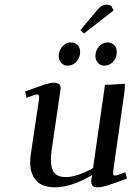

<svg xmlns="http://www.w3.org/2000/svg" viewBox="-20 -800 580 827"><path d="M87.9 -405.8Q151.9 -429.2 174.6 -436.5Q197.3 -443.8 210.9 -443.8Q241.2 -443.8 241.2 -419.9Q241.2 -418.9 238.8 -401.9L202.1 -150.9Q199.2 -129.9 199.2 -111.8Q199.2 -71.8 214.8 -54.4Q230.5 -37.1 264.2 -37.1Q289.6 -37.1 324.5 -49.8Q359.4 -62.5 380.9 -76.2L432.1 -434.1L518.1 -439L517.1 -411.1L467.8 -64.9Q464.8 -43.9 474.1 -43.9Q484.4 -43.9 520 -58.1L526.9 -30.8Q466.3 -8.3 441.4 -0.7Q416.5 6.8 402.8 6.8Q386.2 6.8 379.6 1Q373 -4.9 373 -17.1Q373 -26.4 375 -35.2L377 -45.9Q286.6 6.8 217.8 6.8Q160.6 6.8 135.3 -23.2Q109.9 -53.2 109.9 -99.1Q109.9 -114.7 112.8 -136.2L147.9 -372.1Q150.9 -393.1 141.1 -393.1Q129.9 -393.1 94.2 -378.9ZM232.9 -558.1Q232.9 -581.5 248.3 -599.4Q263.7 -617.2 286.1 -617.2Q302.2 -617.2 313.7 -606.2Q325.2 -595.2 325.2 -576.2Q325.2 -551.8 309.6 -534.4Q293.9 -517.1 270 -517.1Q254.4 -517.1 243.7 -529.8Q232.9 -542.5 232.9 -558.1ZM326.2 -669.9 391.1 -748Q406.7 -766.6 416.5 -773.2Q426.3 -779.8 439.9 -779.8Q444.3 -779.8 449 -778.6Q453.6 -777.3 456.1 -776.4L459 -774.9L469.2 -754.9L341.8 -655.8ZM391.1 -558.1Q391.1 -582 406.2 -599.6Q421.4 -617.2 443.8 -617.2Q460 -617.2 471.4 -606.2Q482.9 -595.2 482.9 -576.2Q482.9 -551.8 467.5 -534.4Q452.1 -517.1 428.2 -517.1Q412.6 -517.1 401.9 -529.8Q391.1 -542.5 391.1 -558.1Z"/></svg>

Font: Dehuti
Style: Bold-Italic
Weight: 700
Version: Version 1.2